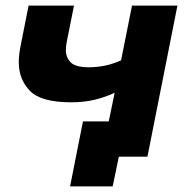

<svg xmlns="http://www.w3.org/2000/svg" viewBox="-20 -559 672 685"><path d="M234 -194Q126 -194 86.5 -235.2Q47 -276.5 47 -336Q47 -364 54 -398L82 -539H244L218 -409Q215 -393 215 -380.5Q215 -353.5 232.5 -336.2Q250 -319 297 -319Q326 -319 355 -325Q384 -331 412 -344L451 -539H613L506 0H404L382 106H230L276 -126H368L389 -228Q355 -212 317 -203Q279 -194 234 -194Z"/></svg>

Font: Argentum Sans SemiBold
Style: Italic
Weight: 600
Italic angle: -11°
Designer: Julieta Ulanovsky (font), Cristiano Sobral (main changes and remaster)
Foundry: Julieta Ulanovsky (font), Cristiano Sobral (main changes and remaster)
Version: Version 2.007;June 15, 2022;FontCreator 14.0.0.2814 64-bit; 